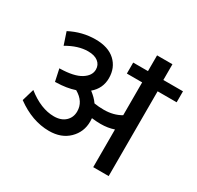

<svg xmlns="http://www.w3.org/2000/svg" viewBox="-156 -908 1115 1088"><g transform="rotate(30 402.0 -364.5)"><path d="M578.1 0V-246.6Q539.1 -232.9 491.2 -232.9Q464.4 -232.9 433.1 -236.8Q434.1 -223.1 434.1 -215.3Q434.1 -146.5 386 -99.4Q337.9 -52.2 257.8 -52.2Q147.5 -52.2 42 -129.4L65.4 -209Q155.3 -137.7 240.2 -137.7Q287.6 -137.7 314.7 -163.1Q341.8 -188.5 341.8 -228Q341.8 -292 276.4 -329.6Q224.1 -312 156.2 -310.5L148.9 -310.1L131.8 -389.2H136.2Q226.6 -391.1 270.8 -418.7Q314.9 -446.3 314.9 -486.3Q314.9 -517.1 291.5 -535.6Q268.1 -554.2 225.6 -554.2Q161.1 -554.2 88.9 -511.7L62 -592.3Q141.6 -633.8 228.5 -633.8Q312 -633.8 357.7 -591.6Q403.3 -549.3 403.3 -481Q403.3 -413.6 351.1 -369.6Q384.3 -344.7 403.8 -316.4Q433.1 -311.5 466.8 -311.5Q530.3 -311.5 578.1 -339.8V-554.7H478V-626.5H574.7V-729.5H675.3V-626.5H803.7V-554.7H679.2V0Z"/></g></svg>

Font: Khula Semibold
Style: Regular
Weight: 600
Designer: Erin McLaughlin, Steve Matteson
Version: Version 1.000;PS 1.0;hotconv 1.0.72;makeotf.lib2.5.5900